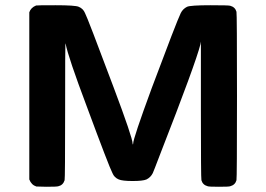

<svg xmlns="http://www.w3.org/2000/svg" viewBox="-20 -714 1018 734"><path d="M92 -667Q98 -685 118 -693Q121 -694 192 -694Q268 -694 281 -688Q298 -681 305 -664Q314 -648 414 -381Q487 -187 487 -165Q487 -162 488 -162Q489 -162 489 -165Q489 -184 560 -377Q655 -631 671 -664Q679 -680 695 -688Q708 -694 785 -694Q855 -694 860 -692Q879 -687 884 -669Q886 -663 886 -347Q886 -31 884 -25Q879 -7 860 -2Q856 0 817 0Q778 0 774 -2Q755 -7 750 -25Q748 -31 748 -293V-555L746 -544Q728 -472 594 -129Q565 -53 564 -52Q556 -36 540 -28Q526 -22 487 -22Q448 -22 434 -28Q417 -35 410 -52Q398 -74 311 -309Q241 -495 231 -546L230 -548Q229 -548 229 -293Q229 -31 227 -25Q221 -6 203 -2Q198 0 158 0L119 -1Q100 -7 92 -28Z"/></svg>

Font: KaTeX_SansSerif
Style: Bold
Weight: 700
Version: Version 1.1; ttfautohint (v1.3)